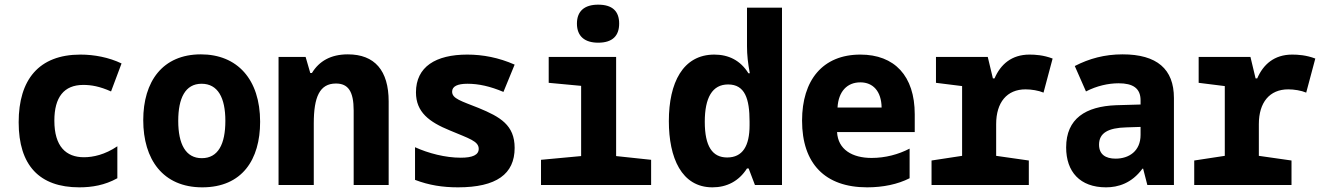

<svg xmlns="http://www.w3.org/2000/svg" viewBox="-20 -793 5670 823"><path d="M320 10C374 10 429 1 483 -29V-166C430 -130 379 -119 340 -119C263 -119 213 -165 213 -276C213 -376 254 -429 337 -429C371 -429 407 -423 456 -401L501 -521C447 -547 384 -559 325 -559C146 -559 60 -451 60 -269C60 -84 149 10 320 10Z M847 10C1018 10 1095 -109 1095 -271C1095 -453 997 -560 841 -560C677 -560 594 -444 594 -278C594 -110 678 10 847 10ZM845 -115C776 -115 744 -175 744 -275C744 -372 774 -434 844 -434C914 -434 946 -374 946 -275C946 -175 915 -115 845 -115Z M1174 0H1325V-264C1325 -377 1350 -435 1420 -435C1472 -435 1496 -402 1496 -319V0H1646V-358C1646 -491 1586 -560 1471 -560C1398 -560 1348 -531 1317 -480H1310L1290 -549H1174Z M1943 10C2108 10 2186 -47 2186 -159C2186 -257 2124 -292 2032 -330C1957 -360 1918 -370 1918 -400C1918 -423 1941 -434 1984 -434C2032 -434 2081 -423 2138 -399L2186 -516C2118 -546 2050 -559 1983 -559C1848 -559 1763 -507 1763 -397C1763 -312 1820 -270 1908 -234C1991 -199 2032 -188 2032 -155C2032 -129 2006 -117 1955 -117C1889 -117 1816 -136 1759 -162V-22C1819 1 1878 10 1943 10Z M2544 -610C2606 -610 2634 -640 2634 -692C2634 -745 2605 -773 2544 -773C2485 -773 2453 -745 2453 -692C2453 -637 2487 -610 2544 -610ZM2299 0H2771V-108L2621 -124V-549H2332V-438L2471 -425V-124L2299 -108Z M3034 10C3095 10 3147 -16 3182 -71H3189L3216 0H3332V-760H3182V-595C3182 -557 3186 -522 3194 -479H3188C3154 -534 3103 -559 3042 -559C2907 -559 2847 -438 2847 -274C2847 -117 2901 10 3034 10ZM3097 -118C3034 -118 3001 -165 3001 -271C3001 -374 3033 -431 3101 -431C3173 -431 3193 -370 3193 -272V-256C3193 -167 3163 -118 3097 -118Z M3697 10C3765 10 3828 -3 3879 -29V-156C3831 -131 3775 -116 3716 -116C3633 -116 3572 -152 3568 -227H3901V-303C3901 -468 3814 -559 3668 -559C3506 -559 3418 -449 3418 -276C3418 -92 3516 10 3697 10ZM3759 -332H3570C3574 -401 3611 -440 3668 -440C3722 -440 3758 -402 3759 -332Z M3973 0H4390V-105L4250 -125V-261C4250 -354 4296 -410 4376 -410C4401 -410 4432 -405 4453 -396L4492 -542C4453 -557 4417 -559 4393 -559C4316 -559 4269 -517 4243 -457H4236L4214 -549H3992V-438L4104 -424V-125L3973 -105Z M4721 10C4772 10 4831 -7 4877 -70H4880L4898 0H5012V-373C5012 -497 4939 -560 4792 -560C4715 -560 4649 -542 4587 -510L4635 -401C4681 -425 4731 -436 4775 -436C4836 -436 4869 -415 4869 -363V-345L4764 -342C4634 -337 4550 -285 4550 -161C4550 -57 4609 10 4721 10ZM4762 -113C4719 -113 4691 -131 4691 -173C4691 -223 4730 -245 4808 -247L4869 -249V-215C4869 -145 4819 -113 4762 -113Z M5099 0H5516V-105L5376 -125V-261C5376 -354 5422 -410 5502 -410C5527 -410 5558 -405 5579 -396L5618 -542C5579 -557 5543 -559 5519 -559C5442 -559 5395 -517 5369 -457H5362L5340 -549H5118V-438L5230 -424V-125L5099 -105Z"/></svg>

Font: Noto Sans Mono SemiCondensed ExtraBold
Style: Regular
Weight: 800
Width: 4
Designer: Monotype Design Team
Foundry: Monotype Imaging Inc.
Version: Version 2.014